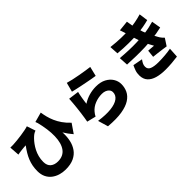

<svg xmlns="http://www.w3.org/2000/svg" viewBox="93 -1785 2814 2814"><g transform="rotate(-45 1500.0 -378.5)"><path d="M755 -779Q762 -731 775 -679.5Q788 -628 811.5 -573.5Q835 -519 873.5 -463.5Q912 -408 970 -354L873 -213Q819 -275 771 -354Q723 -433 681.5 -529Q640 -625 602 -737ZM77 -731Q106 -729 135 -731Q172 -733 218.5 -737.5Q265 -742 312.5 -749Q360 -756 401.5 -764Q443 -772 469 -781L514 -647Q503 -643 490 -637Q477 -631 466 -623Q444 -607 418 -580.5Q392 -554 366 -518.5Q340 -483 318 -440Q296 -397 283 -347Q270 -297 270 -242Q270 -203 281.5 -175Q293 -147 314.5 -129Q336 -111 365 -102Q394 -93 428 -93Q539 -93 595.5 -170Q652 -247 656 -387Q660 -527 612 -715L755 -492Q772 -414 775.5 -334Q779 -254 763 -181.5Q747 -109 707 -52Q667 5 598 38Q529 71 425 71Q364 71 308 54Q252 37 208 3Q164 -31 138.5 -83.5Q113 -136 113 -207Q113 -263 122.5 -313Q132 -363 150.5 -409Q169 -455 196.5 -501Q224 -547 260 -595Q244 -595 223 -593Q202 -591 182.5 -589Q163 -587 150 -585Q133 -583 119.5 -581Q106 -579 88 -575Z M1333 -817Q1371 -805 1426.5 -793Q1482 -781 1542 -770Q1602 -759 1655 -751Q1708 -743 1741 -739L1705 -590Q1674 -594 1630.5 -602Q1587 -610 1538.5 -619.5Q1490 -629 1443 -638.5Q1396 -648 1357.5 -657Q1319 -666 1295 -672ZM1356 -606Q1351 -588 1345.5 -560.5Q1340 -533 1335 -503Q1330 -473 1326 -445Q1322 -417 1320 -397Q1385 -439 1455 -458.5Q1525 -478 1597 -478Q1691 -478 1755.5 -443.5Q1820 -409 1853.5 -354.5Q1887 -300 1887 -238Q1887 -169 1858.5 -108.5Q1830 -48 1763.5 -5Q1697 38 1586 56Q1475 74 1310 60L1263 -99Q1409 -78 1510 -89.5Q1611 -101 1663.5 -140.5Q1716 -180 1716 -241Q1716 -270 1699 -292Q1682 -314 1652 -327Q1622 -340 1582 -340Q1506 -340 1436.5 -312Q1367 -284 1323 -231Q1308 -213 1299 -199.5Q1290 -186 1282 -169L1143 -203Q1149 -234 1155 -273.5Q1161 -313 1167 -358Q1173 -403 1178 -449.5Q1183 -496 1187 -542Q1191 -588 1193 -628Z M2156 -736Q2269 -723 2359.5 -720.5Q2450 -718 2531 -723Q2603 -728 2667.5 -740Q2732 -752 2798 -772L2817 -634Q2760 -618 2695 -607Q2630 -596 2562 -591Q2484 -586 2383 -586.5Q2282 -587 2164 -598ZM2139 -524Q2232 -516 2315 -513Q2398 -510 2470.5 -512.5Q2543 -515 2604 -520Q2690 -527 2747.5 -540Q2805 -553 2851 -566L2875 -423Q2828 -412 2774 -402.5Q2720 -393 2660 -386Q2596 -380 2511.5 -377Q2427 -374 2333.5 -375.5Q2240 -377 2147 -382ZM2468 -685Q2460 -716 2450 -746.5Q2440 -777 2428 -811L2590 -828Q2597 -777 2606 -732Q2615 -687 2626.5 -646Q2638 -605 2651 -564Q2662 -532 2681.5 -488.5Q2701 -445 2724 -402Q2747 -359 2768 -326Q2779 -310 2790.5 -296.5Q2802 -283 2817 -269L2746 -160Q2718 -165 2674 -171Q2630 -177 2583 -182.5Q2536 -188 2498 -192L2510 -307Q2536 -305 2568.5 -302.5Q2601 -300 2622 -298Q2583 -366 2556.5 -427Q2530 -488 2513 -539Q2501 -575 2493.5 -598.5Q2486 -622 2480.5 -641.5Q2475 -661 2468 -685ZM2357 -282Q2339 -258 2325 -231.5Q2311 -205 2311 -173Q2311 -121 2360 -100.5Q2409 -80 2498 -80Q2569 -80 2636 -86Q2703 -92 2756 -102L2747 52Q2695 60 2626.5 65.5Q2558 71 2498 71Q2397 71 2322 49.5Q2247 28 2205 -18Q2163 -64 2161 -139Q2160 -191 2174.5 -232Q2189 -273 2207 -310Z"/></g></svg>

Font: Noto Sans SC Black
Style: Regular
Weight: 900
Designer: Ryoko NISHIZUKA  (kana, bopomofo & ideographs); Paul D. Hunt (Latin, Greek & Cyrillic); Sandoll Communications , Soo-you
Foundry: Adobe
Version: Version 2.004-H2;hotconv 1.0.118;makeotfexe 2.5.65603